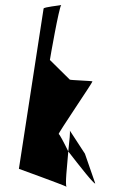

<svg xmlns="http://www.w3.org/2000/svg" viewBox="-20 -742 540 762"><path d="M55 -72C55 -72 226 -10 244 -1C238 -10 246 -81 251 -141C233 -178 216 -210 213 -210C208 -210 348 -415 347 -419C345 -421 257 -424 257 -426L178 -504C179 -512 214 -712 223 -722C216 -720 154 -714 153 -708ZM223 -722H224ZM257 -224C259 -221 256 -184 251 -141C296 -83 354 -9 358 -14L317 -132ZM244 -1C245 0 245 0 246 0Z"/></svg>

Font: Ampere
Style: UltCndIta
Weight: 400
Version: Version 1